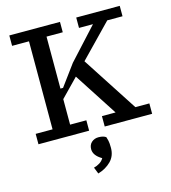

<svg xmlns="http://www.w3.org/2000/svg" viewBox="-132 -776 1016 1142"><g transform="rotate(-15 376.0 -205.0)"><path d="M444 -606V-670H712V-606H618L424 -406L646 -64H732V0H440V-64H524L351 -331L244 -221V-64H344V0H32V-64H136V-606H32V-670H344V-606H244V-286H260L355 -415L530 -606ZM443 132Q443 182 411 214Q379 246 331 260L315 220Q335 215 351.5 204.5Q368 194 377 178Q327 149 327 110Q327 83 344.5 67.5Q362 52 387 52Q404 52 415.5 55.5Q427 59 433 64Q436 73 439.5 87.5Q443 102 443 132Z"/></g></svg>

Font: Source Serif 4 Caption
Style: Regular
Weight: 400
Designer: Frank Grießhammer
Foundry: Adobe Systems Incorporated
Version: Version 4.004;hotconv 1.0.117;makeotfexe 2.5.65602